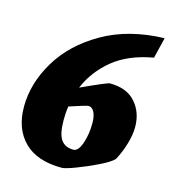

<svg xmlns="http://www.w3.org/2000/svg" viewBox="-91 -645 659 731"><g transform="rotate(15 238.5 -280.0)"><path d="M203 -303Q303 -349 312 -349Q379 -349 413.5 -310Q448 -271 448 -213Q448 -183 437.5 -147Q427 -111 409 -77Q395 -62 354 -42Q313 -22 272 -6.5Q231 9 218 9Q120 9 69.5 -41.5Q19 -92 19 -179Q19 -271 72 -359.5Q125 -448 227 -506.5Q329 -565 469 -569L449 -487Q352 -470 292 -421Q232 -372 203 -303ZM182 -223Q178 -199 178 -170Q178 -114 194 -91.5Q210 -69 243 -69Q262 -69 274.5 -105Q287 -141 287 -185Q287 -213 278.5 -229Q270 -245 256 -245Q248 -245 182 -223Z"/></g></svg>

Font: Grenze ExtraBold
Style: Italic
Weight: 800
Italic angle: -10°
Designer: Renata Polastri
Foundry: Omnibus-Type
Version: Version 1.002; ttfautohint (v1.8)